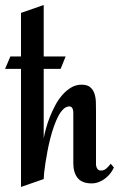

<svg xmlns="http://www.w3.org/2000/svg" viewBox="-26 -720 477 760"><path d="M424.8 -57.1Q419.4 -44.4 410.4 -33.2Q401.4 -22 389.9 -13.2Q378.4 -4.4 365 0.7Q351.6 5.9 336.9 5.9Q298.8 5.9 281.5 -15.4Q264.2 -36.6 264.2 -73.2V-272Q264.2 -275.9 263.7 -280.5Q263.2 -285.2 261.5 -289.3Q259.8 -293.5 256.8 -296.1Q253.9 -298.8 249 -298.8Q236.3 -298.8 225.1 -288.3Q213.9 -277.8 204.6 -260Q195.3 -242.2 187.3 -219.2Q179.2 -196.3 172.9 -171.4Q166.5 -146.5 161.9 -121.6Q157.2 -96.7 153.8 -74.7Q150.4 -52.7 148.7 -36.1Q147 -19.5 147 -11.2L57.1 20V-447.3H-5.9L15.1 -496.6H57.1V-668.9L147 -700.2V-496.6H233.9L213.9 -447.3H147V-171.9Q149.9 -189.5 156.2 -212.2Q162.6 -234.9 171.9 -258.3Q181.2 -281.7 193.6 -304.7Q206.1 -327.6 221.7 -345.2Q237.3 -362.8 256.1 -373.8Q274.9 -384.8 296.9 -384.8Q319.3 -384.8 331.1 -374.8Q342.8 -364.7 347.9 -349.4Q353 -334 353.5 -315.4Q354 -296.9 354 -279.8V-70.8Q354 -61 358.6 -53Q363.3 -44.9 374 -44.9Q386.2 -44.9 396 -54Q405.8 -63 412.1 -71.8Z"/></svg>

Font: Redressed
Style: Regular
Weight: 400
Designer: Astigmatic (AOETI)
Foundry: Astigmatic (AOETI)
Version: Version 1.000